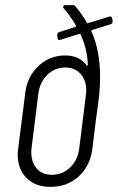

<svg xmlns="http://www.w3.org/2000/svg" viewBox="-20 -720 459 748"><path d="M336 -598Q370 -523 370 -419Q370 -390 367 -355Q363 -318 353 -248L340 -142Q332 -75 287.5 -33.5Q243 8 177 8Q118 8 83.5 -26.5Q49 -61 49 -118Q49 -126 51 -142L78 -355Q85 -420 129 -462Q173 -504 234 -504Q289 -504 318 -465Q319 -464 320.5 -464Q322 -464 322 -465Q322 -523 294 -586Q292 -589 289 -588L216 -565L212 -564Q206 -564 204 -572L203 -583V-585Q203 -592 211 -595L273 -615Q278 -617 276 -620Q257 -654 228 -688Q226 -690 226 -694Q226 -696 228 -698Q230 -700 234 -700H263Q270 -700 274 -695Q301 -663 318 -632Q320 -628 323 -630L405 -655L409 -656Q415 -656 417 -648L419 -637Q419 -628 410 -625L338 -603Q335 -601 336 -598ZM316 -368Q316 -408 293.5 -432.5Q271 -457 234 -457Q193 -457 163.5 -427.5Q134 -398 129 -352L103 -144Q102 -138 102 -126Q102 -87 123.5 -63Q145 -39 182 -39Q224 -39 254 -68.5Q284 -98 289 -144L315 -352Q316 -358 316 -368Z"/></svg>

Font: Barlow Condensed Light
Style: Italic
Weight: 300
Width: 3
Italic angle: -7°
Designer: Jeremy Tribby
Foundry: Tribby Type
Version: Version 1.408